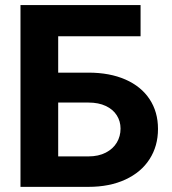

<svg xmlns="http://www.w3.org/2000/svg" viewBox="-20 -727 671 747"><path d="M59.7 -707.2H526.9V-585.8H206.4V-444.4H324.1Q406.8 -444.4 468 -417.6Q529.2 -390.7 561.9 -341.2Q594.7 -291.7 594.7 -225.3Q594.7 -158.8 561.9 -107.8Q529.2 -56.8 467.8 -28.4Q406.4 0 324.1 0H59.7ZM449 -226.7Q449 -255.4 434.3 -278.4Q419.7 -301.5 391.6 -314.7Q363.5 -328 324.1 -328H206.4V-118.5H324.1Q363.2 -118.5 391.6 -133.2Q420 -147.9 434.5 -172.4Q449 -196.9 449 -226.7Z"/></svg>

Font: Pretendard Variable
Style: Regular
Weight: 400
Designer: Base glyphs from Inter by Rasmus Andersson; Hangul glyphs from Noto Sans CJK(Source Han Sans) by Jang Soo-young and Kang
Foundry: Kil Hyung-jin
Version: Version 1.100;FEAKit 1.0